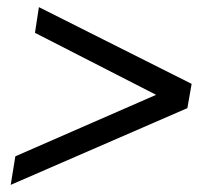

<svg xmlns="http://www.w3.org/2000/svg" viewBox="-20 -554 589 538"><path d="M10 -36 23 -116 419 -289 418 -288 78 -462 89 -534 517 -319 505 -251Z"/></svg>

Font: Nunito Sans 7pt SemiCondensed Medium
Style: Italic
Weight: 500
Width: 4
Italic angle: -9°
Designer: Vernon Adams
Foundry: Vernon Adams
Version: Version 3.101;gftools[0.9.27]